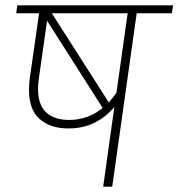

<svg xmlns="http://www.w3.org/2000/svg" viewBox="-20 -702 671 722"><path d="M626 -652H494L402 0H368L410 -300Q381 -264 337.5 -241.5Q294 -219 237 -219Q170 -219 129.5 -254Q89 -289 89 -364Q89 -384 92 -408L127 -652H41L45 -682H631ZM418 -354 460 -652H175L389 -317Q405 -334 418 -354ZM123 -367Q123 -308 153.5 -279.5Q184 -251 240 -251Q311 -251 366 -296L157 -624L126 -406Q123 -385 123 -367Z"/></svg>

Font: FiraGO UltraLight
Style: Italic
Weight: 200
Italic angle: -8°
Designer: bBox Type GmbH
Foundry: bBox Type GmbH
Version: Version 1.001